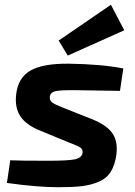

<svg xmlns="http://www.w3.org/2000/svg" viewBox="-20 -774 564 805"><path d="M501 -647 264 -541 226 -604 445 -754ZM268 -177 149 -226Q89 -250 65 -287Q41 -324 48 -380Q56 -448 107.5 -478Q159 -508 269 -507Q405 -505 497 -487L483 -393Q291 -396 288 -396Q230 -396 211 -391.5Q192 -387 189 -370Q187 -353 198.5 -344.5Q210 -336 243 -323L364 -275Q425 -251 450 -217Q475 -183 468 -126Q462 -82 444.5 -54Q427 -26 394 -12Q361 2 323 6.5Q285 11 226 11Q136 11 9 -7L23 -102Q59 -100 180 -100Q266 -100 294 -106Q322 -112 326 -132Q328 -147 318.5 -154Q309 -161 281 -172Q273 -175 268 -177Z"/></svg>

Font: Exo 2.0
Style: Bold Italic
Weight: 700
Italic angle: -8°
Designer: Natanael Gama
Version: Version 1.001;PS 001.001;hotconv 1.0.70;makeotf.lib2.5.58329